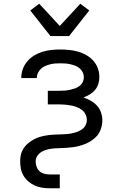

<svg xmlns="http://www.w3.org/2000/svg" viewBox="-20 -793 640 1028"><path d="M247 215Q226 215 206 212Q186 209 167.5 201Q149 193 133 179.5Q117 166 106.5 148.5Q96 131 92 111Q88 91 88 71Q88 56 90.5 41.5Q93 27 99.5 13.5Q106 0 115.5 -11Q125 -22 137 -31Q149 -40 162 -47Q175 -54 189 -58.5Q203 -63 217.5 -66Q232 -69 246.5 -70.5Q261 -72 276 -72.5Q291 -73 305.5 -73.5Q320 -74 335 -75Q350 -76 364.5 -79Q379 -82 393 -87Q407 -92 419 -100.5Q431 -109 438 -122.5Q445 -136 445 -151Q445 -166 438 -180.5Q431 -195 418.5 -204.5Q406 -214 391.5 -219.5Q377 -225 362 -228Q347 -231 331.5 -232.5Q316 -234 300 -234H236V-307H300Q314 -307 327.5 -308Q341 -309 354.5 -312Q368 -315 381 -319.5Q394 -324 405.5 -332.5Q417 -341 423 -353.5Q429 -366 429 -380Q429 -393 423 -405.5Q417 -418 406.5 -427Q396 -436 383 -441Q370 -446 357 -449Q344 -452 330 -453Q316 -454 303 -454Q289 -454 275 -453Q261 -452 248 -448.5Q235 -445 222 -439.5Q209 -434 199 -424.5Q189 -415 183 -402Q177 -389 177 -376V-375H94V-377Q94 -401 102.5 -424Q111 -447 127 -465.5Q143 -484 164 -496.5Q185 -509 208 -516Q231 -523 255 -525.5Q279 -528 303 -528Q327 -528 351 -525.5Q375 -523 398 -516.5Q421 -510 442 -498Q463 -486 479 -468.5Q495 -451 503.5 -428Q512 -405 512 -381Q512 -362 506.5 -344Q501 -326 489 -311.5Q477 -297 461 -287.5Q445 -278 427 -271Q448 -264 466.5 -253.5Q485 -243 499.5 -227Q514 -211 521 -190.5Q528 -170 528 -148Q528 -132 524 -115.5Q520 -99 512 -84Q504 -69 491.5 -57.5Q479 -46 465 -37Q451 -28 435.5 -22Q420 -16 403.5 -11.5Q387 -7 370.5 -5Q354 -3 337 -1.5Q320 0 303.5 0Q287 0 270 1.5Q253 3 237 6.5Q221 10 206 18Q191 26 181 40Q171 54 171 71Q171 86 176 100Q181 114 192 124Q203 134 217.5 137.5Q232 141 247 141H300V215ZM250 -600 142 -737 190 -773 300 -654 410 -773 458 -737 350 -600Z"/></svg>

Font: Iosevka Aile
Style: Regular
Weight: 400
Designer: Belleve Invis
Foundry: Belleve Invis
Version: Version 28.0.1; ttfautohint (v1.8.4)